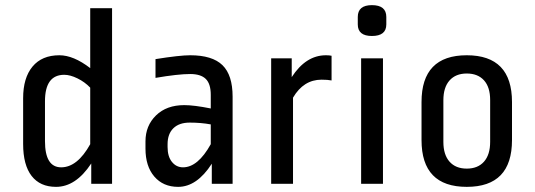

<svg xmlns="http://www.w3.org/2000/svg" viewBox="-20 -715 2082 747"><path d="M70 -155V-333Q70 -412 106.5 -456Q143 -500 211 -500Q266 -500 331 -450V-683H416V0H335V-79Q275 12 198 12Q136 12 103 -30.5Q70 -73 70 -155ZM331 -154V-374Q310 -396 281.5 -410Q253 -424 230 -424Q155 -424 155 -321V-166Q155 -64 218 -64Q281 -64 331 -154Z M885 -339V0H804V-78Q746 12 673 12Q615 12 580.5 -28Q546 -68 546 -137V-165Q546 -226 587 -266Q628 -306 697 -306Q735 -306 800 -293V-346Q800 -389 780.5 -408Q761 -427 720 -427Q673 -427 585 -412V-485Q679 -500 720 -500Q806 -500 845.5 -461.5Q885 -423 885 -339ZM692 -64Q750 -64 800 -154V-231Q762 -238 718 -238Q677 -238 654.5 -216Q632 -194 632 -154V-143Q632 -106 649 -85Q666 -64 692 -64Z M1120 0H1035V-488H1115V-415Q1170 -500 1248 -500Q1262 -500 1270 -498V-402Q1255 -405 1231 -405Q1161 -405 1120 -335Z M1470 0H1385V-488H1470ZM1483 -649V-620Q1483 -575 1427 -575Q1372 -575 1372 -620V-649Q1372 -695 1427 -695Q1483 -695 1483 -649Z M1887 -163V-326Q1887 -376 1863 -402.5Q1839 -429 1796 -429Q1753 -429 1729 -402Q1705 -375 1705 -325V-163Q1705 -113 1729 -86Q1753 -59 1796 -59Q1839 -59 1863 -86Q1887 -113 1887 -163ZM1972 -318V-170Q1972 12 1796 12Q1620 12 1620 -170V-318Q1620 -500 1796 -500Q1972 -500 1972 -318Z"/></svg>

Font: RopaSansRegular
Style: Regular
Weight: 400
Designer: Botio Nikoltchev
Foundry: Botjo Nikoltchev
Version: Version 1.002